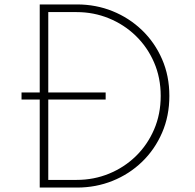

<svg xmlns="http://www.w3.org/2000/svg" viewBox="-20 -845 880 865"><path d="M159 0H327Q412 0 487.2 -30.2Q562.5 -60.5 620 -116Q677.5 -171.5 710.2 -247Q743 -322.5 743 -413Q743 -503 710.2 -578.2Q677.5 -653.5 619.8 -709Q562 -764.5 487 -794.8Q412 -825 327 -825H159V-428.5H77V-396.5H159ZM197.5 -34.5V-396.5H456V-428.5H197.5V-790.5H325.5Q402 -790.5 470.5 -762.5Q539 -734.5 591.5 -683.8Q644 -633 674 -564Q704 -495 704 -413Q704 -330.5 674 -261.2Q644 -192 591.8 -141.2Q539.5 -90.5 471 -62.5Q402.5 -34.5 325.5 -34.5Z"/></svg>

Font: Spartan ExtraLight
Style: Regular
Weight: 200
Designer: Matt Bailey, Mirko Velimirovic
Foundry: Matt Bailey
Version: Version 1.003; ttfautohint (v1.8.3)